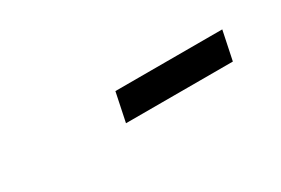

<svg xmlns="http://www.w3.org/2000/svg" viewBox="-5 -869 610 417"><g transform="rotate(-30 300.0 -661.0)"><path d="M243 -625 258 -697H526L511 -625Z"/></g></svg>

Font: Geist Mono
Style: Italic
Weight: 400
Italic angle: -12°
Monospace: yes
Designer: Basement.studio, Andrés Briganti, Mateo Zaragoza
Foundry: Basement.studio, Vercel, Andrés Briganti, Guido Ferreyra, Mateo Zaragoza
Version: Version 1.500